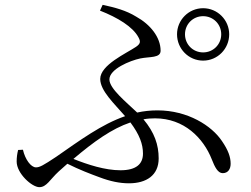

<svg xmlns="http://www.w3.org/2000/svg" viewBox="-20 -766 1040 795"><path d="M713 -624C713 -564 761 -515 821 -515C881 -515 929 -564 929 -624C929 -683 881 -732 821 -732C761 -732 713 -683 713 -624ZM746 -624C746 -666 779 -699 821 -699C863 -699 896 -666 896 -624C896 -582 863 -549 821 -549C779 -549 746 -582 746 -624ZM75 -146 55 -145C51 -129 49 -114 49 -97C49 -48 112 9 143 9C173 9 187 -23 223 -56L259 -88C309 -63 354 -46 392 -32C437 -15 476 -7 514 -7C586 -7 637 -40 637 -110C637 -166 620 -217 574 -272C590 -275 606 -276 622 -276C742 -276 822 -195 857 -106C869 -75 882 -49 902 -49C925 -49 935 -67 935 -88C935 -116 925 -144 899 -182C857 -245 758 -309 632 -309C603 -309 575 -306 548 -300C503 -343 433 -399 433 -437C433 -480 518 -515 561 -524C600 -532 645 -525 645 -556C645 -612 602 -665 544 -697C502 -723 456 -735 405 -746L394 -722C468 -693 530 -655 553 -612C563 -594 562 -585 543 -572C503 -545 395 -497 395 -439C395 -390 454 -336 498 -285C400 -251 311 -185 213 -117C159 -81 144 -73 129 -73C108 -73 84 -106 75 -146ZM520 -259C558 -208 572 -169 572 -130C572 -87 544 -61 479 -61C415 -61 344 -84 284 -108C369 -180 443 -233 520 -259Z"/></svg>

Font: Harano Aji Mincho
Style: Regular
Weight: 400
Foundry: Masamichi Hosoda
Version: HaranoAjiMincho-Regular version 20230610;ttx 4.39.4